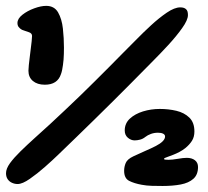

<svg xmlns="http://www.w3.org/2000/svg" viewBox="-46 -608 692 638"><path d="M103 -326.5Q78 -326.5 63.2 -339Q48.5 -351.5 48.5 -373Q48.5 -380 49.8 -392Q51 -404 52.8 -418Q54.5 -432 56.2 -445.8Q58 -459.5 59.2 -470.8Q60.5 -482 60.5 -488.5Q60.5 -497.5 50 -501Q43.5 -503.5 36.8 -505.5Q30 -507.5 27 -509Q20 -513 16 -518.2Q12 -523.5 12 -531.5Q12 -546 28.5 -559Q45 -572 67.5 -580.2Q90 -588.5 107.5 -588.5Q134.5 -588.5 147 -566.8Q159.5 -545 163 -513Q166.5 -481 166.5 -450Q166.5 -439.5 166.2 -429.2Q166 -419 165.2 -409.8Q164.5 -400.5 163.2 -392Q162 -383.5 160.5 -375.8Q159 -368 156.5 -361.5Q145 -326.5 103 -326.5ZM12.5 3.5Q3 3.5 -6 -0.5Q-15 -4.5 -20.5 -12.5Q-26 -20.5 -26 -32.5Q-26 -47.5 -12.8 -65.8Q0.5 -84 22.2 -105.2Q44 -126.5 69.5 -149.5Q95.5 -172.5 120.8 -196Q146 -219.5 171 -243Q196 -266.5 220.5 -290.2Q245 -314 269 -337.8Q293 -361.5 316.5 -385.2Q340 -409 363.2 -432.5Q386.5 -456 409.5 -479Q429.5 -499.5 455.8 -523.8Q482 -548 508 -565.8Q534 -583.5 553 -583.5Q559.5 -583.5 564.2 -582Q569 -580.5 572.2 -577.5Q575.5 -574.5 577 -569.8Q578.5 -565 578.5 -558Q578.5 -541.5 559.2 -514.5Q540 -487.5 513 -458.2Q486 -429 462.5 -405.5Q424.5 -367 391 -333.2Q357.5 -299.5 326.8 -269Q296 -238.5 266.5 -209.5Q237 -180.5 207.5 -152Q178 -123.5 147 -93.5Q129.5 -76.5 103.8 -53.8Q78 -31 53.2 -13.8Q28.5 3.5 12.5 3.5ZM425 6Q400 1.5 383.2 -7Q366.5 -15.5 366.5 -40.5Q366.5 -54 371.8 -66.5Q377 -79 397 -88.5Q414.5 -97 435.5 -106Q456.5 -115 472 -123Q486.5 -130.5 494.5 -138.5Q502.5 -146.5 502.5 -154.5Q502.5 -160.5 496 -163.8Q489.5 -167 479 -167Q466.5 -167 455.5 -163Q444.5 -159 437 -153Q429 -146.5 419.5 -144Q410 -141.5 401.5 -141.5Q389.5 -141.5 379 -150.2Q368.5 -159 368.5 -174.5Q368.5 -198 385.5 -213.8Q402.5 -229.5 429.2 -237.8Q456 -246 485 -246Q514 -246 540.2 -239.8Q566.5 -233.5 583.2 -217.2Q600 -201 600 -171Q600 -153 591.8 -140Q583.5 -127 570 -116Q560.5 -108.5 550 -103Q539.5 -97.5 529.2 -93.5Q519 -89.5 510.5 -86.5Q499 -83 499 -80Q499 -78 503.5 -77.5Q508 -77 514 -77Q526 -77 544.5 -80.2Q563 -83.5 574.5 -83.5Q591.5 -83.5 601.8 -75.5Q612 -67.5 612 -53Q612 -27.5 596.5 -13.8Q581 0 554.5 5Q528 10 494.5 10Q476 10 458.5 9.5Q441 9 425 6Z"/></svg>

Font: Gluten Thin Black
Style: Regular
Weight: 900
Version: Version 1.300